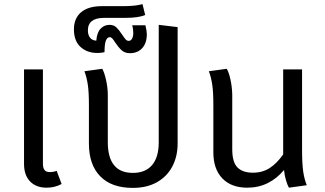

<svg xmlns="http://www.w3.org/2000/svg" viewBox="-20 -902 1585 935"><path d="M280 -6Q247 12 207 12Q156 12 126.5 -18.5Q97 -49 97 -104V-564H189V-106Q189 -85 196.5 -74.5Q204 -64 222 -64Q241 -64 256 -70Z M845 -770V-203Q845 -140 819 -91Q793 -42 744 -14.5Q695 13 627 13Q523 13 468 -43.5Q413 -100 413 -203V-392Q413 -454 407.5 -490.5Q402 -527 391 -555L478 -567Q488 -550 496.5 -512.5Q505 -475 505 -437V-209Q505 -135 535.5 -97.5Q566 -60 627 -60Q688 -60 720.5 -98Q753 -136 753 -209V-781Z M695 -736Q695 -692 672.5 -667.5Q650 -643 613 -643Q588 -643 572.5 -657Q557 -671 541 -695Q533 -708 527 -714.5Q521 -721 515 -721Q502 -721 495.5 -704Q489 -687 489 -648Q473 -644 454 -644Q404 -644 372 -673.5Q340 -703 340 -759Q340 -813 375 -842.5Q410 -872 476 -872H578Q641 -872 674 -882L687 -829Q655 -815 590 -815H487Q408 -815 408 -754Q408 -732 418.5 -718.5Q429 -705 449 -704Q452 -744 470 -762.5Q488 -781 513 -781Q534 -781 547 -768.5Q560 -756 575 -733Q585 -718 591.5 -710.5Q598 -703 607 -703Q617 -703 623 -713.5Q629 -724 629 -742Q629 -760 624 -779H688Q695 -751 695 -736Z M1387 12Q1380 0 1373 -23Q1366 -46 1363 -74Q1329 -33 1284 -10.5Q1239 12 1184 12Q1106 12 1062.5 -33.5Q1019 -79 1019 -160V-392Q1019 -454 1013.5 -490.5Q1008 -527 997 -555L1084 -567Q1094 -552 1102 -516Q1110 -480 1111 -442V-175Q1111 -112 1136.5 -86.5Q1162 -61 1212 -61Q1258 -61 1293 -83.5Q1328 -106 1359 -150V-564H1451V-172Q1451 -105 1456.5 -67Q1462 -29 1474 0Z"/></svg>

Font: FiraGOUPP
Style: Medium
Weight: 400
Designer: bBox Type
Foundry: bBox Type GmbH
Version: Version 1.001